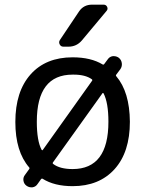

<svg xmlns="http://www.w3.org/2000/svg" viewBox="-20 -799 606 812"><path d="M156.2 -165Q157.2 -164.1 158.7 -163.6Q160.2 -163.1 161.1 -165L369.1 -457Q372.1 -460.9 368.2 -463.9Q340.8 -483.4 292 -483.4Q289.1 -483.4 287.1 -483.4Q135.7 -483.4 135.7 -284.2Q135.7 -203.1 156.2 -165ZM204.1 -112.3Q201.2 -108.4 205.1 -105.5Q233.4 -84 287.1 -84Q438.5 -84 438.5 -284.2Q438.5 -364.3 418 -404.3Q417 -405.3 415.5 -405.8Q414.1 -406.2 413.1 -404.3ZM418 -779.3Q428.7 -779.3 433.1 -770Q437.5 -760.7 430.7 -752.9L326.2 -627.9Q303.7 -601.6 269.5 -601.6H248Q237.3 -601.6 232.4 -611.3Q227.5 -621.1 233.4 -629.9L314.5 -751Q334 -779.3 369.1 -779.3ZM435.5 -547.9Q443.4 -559.6 457 -561.5Q460 -561.5 461.9 -561.5Q472.7 -561.5 482.4 -554.7Q493.2 -545.9 495.1 -532.2Q497.1 -518.6 489.3 -506.8L471.7 -483.4Q468.8 -479.5 471.7 -476.6Q528.3 -410.2 529.3 -284.2Q529.3 -155.3 464.4 -83.5Q399.4 -11.7 287.1 -11.7Q210 -11.7 160.2 -43Q156.2 -44.9 153.3 -41L138.7 -20.5Q130.9 -8.8 117.2 -6.8Q114.3 -6.8 111.3 -6.8Q101.6 -6.8 91.8 -13.7Q81.1 -21.5 79.1 -35.2Q77.1 -48.8 85.9 -59.6L103.5 -84Q106.4 -87.9 103.5 -90.8Q44.9 -158.2 44.9 -283.2Q44.9 -412.1 109.4 -484.4Q173.8 -556.6 287.1 -556.6Q364.3 -556.6 414.1 -526.4Q418 -524.4 420.9 -528.3Z"/></svg>

Font: Gen Jyuu GothicL Regular
Style: Regular
Weight: 400
Designer: [Source Han Sans]
Ryoko NISHIZUKA  (kana & ideographs); Paul D. Hunt (Latin, Greek & Cyrillic); Wenlong ZHANG  (bopomofo
Version: Version 1.002.20150607